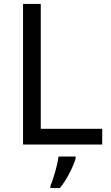

<svg xmlns="http://www.w3.org/2000/svg" viewBox="-20 -734 564 975"><path d="M97 0H499V-80H187V-714H97ZM364 70V61H277C272 104 251 176 236 209V221H284C320 178 355 106 364 70Z"/></svg>

Font: Noto Sans Elbasan
Style: Regular
Weight: 400
Designer: Monotype Design Team
Foundry: Monotype Imaging Inc.
Version: Version 2.004